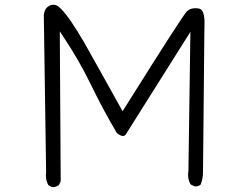

<svg xmlns="http://www.w3.org/2000/svg" viewBox="-20 -766 1040 809"><path d="M498.5 -192.9Q503.9 -192.9 508.3 -197.3Q510.7 -199.7 513.2 -204.6L782.2 -631.8L773.9 -45.4Q772.5 -37.1 772.5 -28.8Q772.5 -6.3 783.2 11.2L799.3 19Q801.3 19.5 802.7 19.5Q816.4 19.5 825.2 12.2Q835.4 -12.7 835.4 -42L841.3 -652.8Q841.8 -662.1 841.8 -670.4Q841.8 -719.2 823.2 -728.5Q816.9 -731.4 803.2 -731.4Q780.8 -731.4 767.1 -717.8Q758.8 -709.5 699.2 -617.4Q639.6 -525.4 496.6 -297.4Q429.2 -417 390.9 -486.8Q352.5 -556.6 335.4 -585.9Q273.4 -692.4 237.3 -728.5Q226.1 -739.7 219 -742.9Q211.9 -746.1 204.6 -746.1Q194.8 -746.1 184.6 -739.7Q167 -728.5 164.6 -702.6L174.3 -40.5Q173.3 -33.7 173.3 -27.3Q173.3 -3.9 184.1 14.2Q193.4 21 205.1 22.9Q217.3 21 228 14.2L235.8 -2L231.9 -633.8L247.1 -610.8Q313 -512.7 363.5 -408.4Q414.1 -304.2 472.2 -205.6Q488.3 -192.9 498.5 -192.9Z"/></svg>

Font: NaikaiFont
Style: Light
Weight: 300
Version: Version 1.89